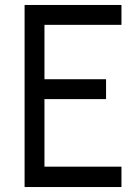

<svg xmlns="http://www.w3.org/2000/svg" viewBox="-20 -753 560 773"><path d="M469 -653H159V-434H407V-354H159V-82H469V0H79V-733H469Z"/></svg>

Font: Kreadon
Style: Regular
Weight: 400
Designer: kohakuno
Foundry: StudioGnu
Version: Version 1.000;Glyphs 3.1.2 (3151)